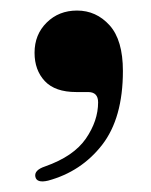

<svg xmlns="http://www.w3.org/2000/svg" viewBox="-20 -172 287 364"><path d="M124.5 2.5Q84.5 2.5 65 -18.2Q45.5 -39 45.5 -72Q45.5 -106.5 68.5 -129.2Q91.5 -152 126 -152Q162.5 -152 187.8 -124Q213 -96 213 -37.5Q213 52 173.5 102.8Q134 153.5 71 170.5Q49.5 175.5 47 163Q44.5 150.5 65.5 143.5Q119.5 124.5 142.8 90.8Q166 57 166 22Q166 2.5 147 2.5Z"/></svg>

Font: Fraunces 72pt SemiBold
Style: Regular
Weight: 600
Version: Version 1.000;[b76b70a41]